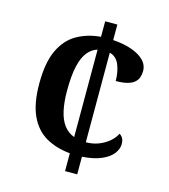

<svg xmlns="http://www.w3.org/2000/svg" viewBox="-107 -799 778 884"><g transform="rotate(15 281.5 -357.0)"><path d="M285 -85Q219 -91 169.5 -119.5Q120 -148 93 -206.5Q66 -265 66 -359Q66 -459 94 -518.5Q122 -578 172 -606.5Q222 -635 285 -640V-714H343V-640Q393 -637 431.5 -623.5Q470 -610 491.5 -588.5Q513 -567 513 -537Q513 -521 508 -507Q503 -493 490.5 -482.5Q478 -472 456.5 -466.5Q435 -461 403 -461Q403 -503 389.5 -537Q376 -571 343 -580V-153Q375 -153 402.5 -163.5Q430 -174 451 -191.5Q472 -209 483 -231Q495 -224 500 -213Q505 -202 505 -188Q505 -165 488.5 -142.5Q472 -120 436 -104Q400 -88 343 -84V0H285ZM285 -579Q258 -571 238.5 -547Q219 -523 208.5 -477.5Q198 -432 198 -360Q198 -306 207 -265.5Q216 -225 235 -199.5Q254 -174 285 -162Z"/></g></svg>

Font: Noto Serif Hebrew SemiBold
Style: Regular
Weight: 600
Version: Version 2.003